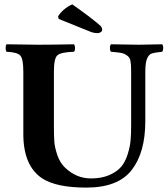

<svg xmlns="http://www.w3.org/2000/svg" viewBox="-20 -850 772 880"><path d="M227.1 -522V-269Q227.1 -227.1 229 -200.4Q231 -173.8 242.9 -138.9Q254.9 -104 277.8 -82Q329.6 -32.2 397 -32.2Q445.8 -32.2 481 -47.6Q516.1 -63 535.2 -85.4Q554.2 -107.9 565.2 -143.1Q576.2 -178.2 578.6 -207.5Q581.1 -236.8 581.1 -276.9V-522Q581.1 -554.2 578.1 -570.6Q575.2 -586.9 562 -595.9Q548.8 -605 535.9 -607.4Q522.9 -609.9 488.8 -612.8Q483.9 -617.7 483.9 -629.9Q483.9 -642.1 488.8 -647Q588.9 -645 616.2 -645Q625 -645 723.1 -647Q728 -642.1 728 -630.1Q728 -618.2 723.1 -612.8Q687 -608.9 674.6 -604.5Q662.1 -600.1 654.1 -581.5Q646 -563 646 -522V-294.9Q646 -150.9 583.5 -70.6Q521 9.8 376 9.8Q238.8 9.8 173.8 -32.2Q86.9 -89.4 86.9 -235.8V-522Q86.9 -581.1 72.5 -595.9Q58.1 -610.8 9.8 -612.8Q5.9 -617.7 5.9 -629.9Q5.9 -642.1 9.8 -647Q109.9 -645 155.8 -645Q220.7 -645 318.8 -647Q323.7 -642.1 324 -630.1Q324.2 -618.2 318.8 -612.8Q258.8 -610.8 242.9 -596.4Q227.1 -582 227.1 -522ZM311 -830.1Q267.1 -809.1 246.1 -774.9L249 -763.2L393.1 -705.1Q409.2 -698.2 428.2 -698.2Q435.1 -698.2 441.7 -702.6Q448.2 -707 448.2 -712.9Q448.2 -726.1 438 -733.9Q393.1 -772.9 311 -830.1Z"/></svg>

Font: Linux Libertine
Style: Bold
Weight: 700
Designer: Philipp H. Poll
Foundry: Philipp H. Poll
Version: Version 5.0.3